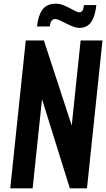

<svg xmlns="http://www.w3.org/2000/svg" viewBox="-20 -1031 582 1051"><path d="M416.5 -878.4Q415.5 -878.4 415 -878.4Q394 -878.4 368.7 -890.1Q342.3 -901.9 318.6 -914.3Q294.9 -926.8 281.7 -926.8Q256.8 -926.8 252.9 -886.2H182.6Q188.5 -944.8 211.4 -977.1Q234.4 -1009.3 282.2 -1010.7Q284.2 -1010.7 285.6 -1010.7Q307.1 -1011.2 332 -1000.5Q358.9 -988.8 380.6 -976.6Q402.3 -964.4 412.1 -963.9Q424.8 -963.4 431.2 -972.7Q437.5 -981.9 439.5 -1003.4H507.3Q504.4 -976.6 499 -955.8Q493.7 -935.1 483.4 -917Q473.1 -898.9 456.3 -888.9Q439.5 -878.9 416.5 -878.4ZM36.1 0 121.1 -809.6H220.2L372.6 -343.8L421.4 -809.6H541L456.1 0H362.3L210 -488.3L158.7 0Z"/></svg>

Font: Oswald
Style: Medium
Weight: 500
Designer: Vernon Adams
Foundry: Vernon Adams
Version: 3.0; ttfautohint (v0.94.23-7a4d-dirty) -l 8 -r 50 -G 150 -x 